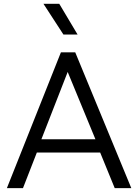

<svg xmlns="http://www.w3.org/2000/svg" viewBox="-20 -970 712 990"><path d="M15.5 0 294 -700H368L657 0H571.5L496.5 -183.5H170L98.5 0ZM193.5 -252H472L329 -599ZM307 -792 204 -950.5H285.5L380 -792Z"/></svg>

Font: Geologica Thin Roman ExtraLight
Style: Regular
Weight: 250
Version: Version 1.010;gftools[0.9.28]